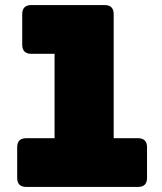

<svg xmlns="http://www.w3.org/2000/svg" viewBox="-20 -740 641 760"><path d="M526 0H84Q48 0 48 -36V-157Q48 -193 84 -193H196V-527H104Q68 -527 68 -563V-684Q68 -720 104 -720H394Q430 -720 430 -684V-193H526Q562 -193 562 -157V-36Q562 0 526 0Z"/></svg>

Font: Bungee Tint
Style: Regular
Weight: 400
Designer: David Jonathan Ross
Foundry: David Jonathan Ross
Version: Version 2.001